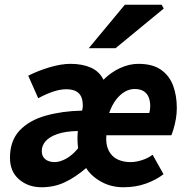

<svg xmlns="http://www.w3.org/2000/svg" viewBox="-20 -777 794 809"><path d="M155 12Q99 12 60.5 -21Q22 -54 22 -112Q22 -184 62.5 -227Q103 -270 172 -289.5Q241 -309 326 -311Q327 -316 328 -321.5Q329 -327 329 -331Q329 -368 311.5 -384.5Q294 -401 260 -401Q235 -401 205.5 -391.5Q176 -382 141 -363L99 -458Q140 -479 189 -493.5Q238 -508 277 -508Q327 -508 363 -492Q399 -476 416 -441Q448 -473 486.5 -490.5Q525 -508 563 -508Q623 -508 658.5 -483Q694 -458 709.5 -416Q725 -374 725 -322Q725 -298 721 -275.5Q717 -253 711.5 -234.5Q706 -216 702 -207H428Q425 -168 438 -142.5Q451 -117 475 -105.5Q499 -94 529 -94Q553 -94 579 -102.5Q605 -111 623 -125L669 -43Q638 -19 595 -3.5Q552 12 500 12Q448 12 406 -11.5Q364 -35 343 -69Q299 -31 254 -9.5Q209 12 155 12ZM210 -94Q232 -94 258 -108Q284 -122 309 -152Q307 -171 306.5 -187Q306 -203 308 -225Q256 -224 222.5 -212.5Q189 -201 172.5 -182.5Q156 -164 156 -140Q156 -118 171 -106Q186 -94 210 -94ZM440 -301H609Q611 -308 612 -315Q613 -322 613 -330Q613 -350 607 -366Q601 -382 586.5 -392Q572 -402 547 -402Q526 -402 506 -390.5Q486 -379 469 -357Q452 -335 440 -301ZM354 -574 506 -757H661L670 -741L467 -574Z"/></svg>

Font: Source Sans 3 ExtraLight
Style: Bold Italic
Weight: 700
Italic angle: -11°
Version: Version 3.052;hotconv 1.1.0;makeotfexe 2.6.0